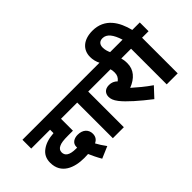

<svg xmlns="http://www.w3.org/2000/svg" viewBox="-129 -1364 1901 1901"><g transform="rotate(-45 821.5 -413.5)"><path d="M426 69 550 16C523 -20 500 -57 483 -88C513 -103 536 -127 536 -171C536 -227 496 -271 421 -271C375 -271 328 -248 328 -196C328 -193 328 -189 328 -184C323 -184 319 -184 315 -184C218 -184 186 -215 186 -260C186 -284 199 -303 223 -314C249 -327 283 -332 352 -332H417V-499H584V-622H0V-499H264V-451C194 -446 138 -429 96 -397C56 -368 33 -326 33 -267C33 -111 170 -61 306 -61C325 -61 343 -62 360 -63C376 -26 400 25 426 69Z M798 -499H889V-622H569V-499H644V0H798Z M1302 -84C1232 -132 1171 -184 1118 -231C1214 -269 1271 -332 1271 -423C1271 -455 1267 -479 1261 -499H1338V-622H874V-499H1110C1115 -484 1117 -466 1117 -447C1117 -411 1104 -385 1076 -364C1052 -388 1024 -400 989 -400C926 -400 903 -359 903 -320C903 -292 912 -263 943 -223C993 -159 1093 -72 1208 17Z M1082 -615 1231 -614C1218 -641 1207 -671 1207 -706C1207 -746 1228 -773 1271 -773C1331 -773 1371 -719 1402 -622H1323V-499H1398V0H1552V-499H1643V-622H1538C1503 -762 1427 -896 1253 -896C1129 -896 1053 -831 1053 -728C1053 -693 1061 -655 1082 -615Z"/></g></svg>

Font: Noto Sans Devanagari UI ExtraBold
Style: Regular
Weight: 800
Designer: Jelle Bosma - Monotype Design Team
Foundry: Monotype Imaging Inc.
Version: Version 2.003